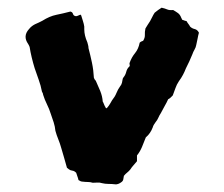

<svg xmlns="http://www.w3.org/2000/svg" viewBox="-20 -485 583 499"><path d="M497 -400Q495 -393 493.5 -384.5Q492 -376 490 -368Q489 -362 485.5 -356Q482 -350 480 -344Q476 -334 472 -325.5Q468 -317 463 -307Q460 -299 455.5 -290.5Q451 -282 445 -274Q439 -265 436 -256Q433 -247 429 -237Q426 -234 423.5 -231.5Q421 -229 417 -227Q413 -218 408 -209.5Q403 -201 398 -191Q394 -185 391.5 -179Q389 -173 384 -167Q382 -164 380 -161Q378 -158 377 -154Q371 -138 359 -128Q354 -115 349 -103Q344 -91 336 -81V-66Q332 -61 327 -55.5Q322 -50 319 -45Q315 -40 310.5 -36.5Q306 -33 302 -28Q301 -24 300.5 -19.5Q300 -15 296 -12Q287 -5 279 -6Q271 -7 262 -7Q253 -7 245 -9Q239 -11 233 -10.5Q227 -10 221 -10Q215 -12 208.5 -12Q202 -12 194 -13Q190 -13 184 -17Q183 -22 181 -27Q179 -32 178 -36Q173 -41 168 -41.5Q163 -42 159 -45L154 -49Q150 -63 146.5 -75.5Q143 -88 139 -101Q136 -112 131.5 -123Q127 -134 124 -145Q123 -156 119.5 -167Q116 -178 112 -189Q108 -202 102 -214Q96 -226 92 -239Q92 -241 91 -243Q90 -245 89 -247Q86 -263 80.5 -278Q75 -293 70 -308Q66 -321 62.5 -335.5Q59 -350 57 -363Q56 -365 55 -367.5Q54 -370 53 -371Q39 -391 55 -409Q59 -414 63 -417Q67 -420 71 -422Q76 -424 81 -426.5Q86 -429 90 -431Q109 -443 126.5 -446.5Q144 -450 163 -455Q167 -454 168.5 -451.5Q170 -449 171 -446Q176 -441 182 -444L189 -447Q191 -445 191 -445Q193 -438 195.5 -430.5Q198 -423 199 -416V-409Q199 -393 207 -375Q208 -371 209 -367.5Q210 -364 210 -360Q215 -341 219 -322Q223 -303 224 -283Q225 -279 229 -275Q235 -262 240.5 -248.5Q246 -235 247 -221Q248 -220 250.5 -213.5Q253 -207 254 -207Q255 -201 259 -205.5Q263 -210 267 -217Q271 -224 271 -224Q279 -234 282.5 -243Q286 -252 293 -262Q295 -264 295.5 -266Q296 -268 297 -270Q298 -274 298.5 -278Q299 -282 301 -284Q306 -290 308 -298Q310 -306 315 -311Q318 -313 317 -316.5Q316 -320 317 -322Q322 -336 331 -347Q340 -358 343 -374Q345 -376 347 -377Q349 -378 352 -379Q357 -387 356.5 -394.5Q356 -402 358 -411Q360 -415 363.5 -420Q367 -425 370 -430Q373 -435 375.5 -440.5Q378 -446 382 -452Q387 -456 391 -459Q395 -462 400 -465Q409 -463 414.5 -460.5Q420 -458 430 -459Q437 -455 442.5 -451Q448 -447 451 -439Q451 -438 452 -437Q453 -436 453 -434Q460 -431 465 -430Q467 -426 469.5 -423Q472 -420 474 -416Q479 -411 486 -409.5Q493 -408 497 -400Z"/></svg>

Font: Daruma Drop One
Style: Regular
Weight: 400
Designer: Maniackers Design
Version: Version 1.000